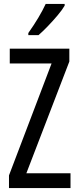

<svg xmlns="http://www.w3.org/2000/svg" viewBox="-20 -963 401 983"><path d="M341 0H26V-65L244 -638H30V-714H335V-648L115 -76H341ZM311 -934Q299 -913 275 -884.5Q251 -856 224.5 -828.5Q198 -801 177 -783H125V-794Q183 -876 214 -943H311Z"/></svg>

Font: Noto Sans Kannada ExtraCondensed
Style: Regular
Weight: 400
Width: 2
Designer: Jelle Bosma - Monotype Design Team
Foundry: Monotype Imaging Inc.
Version: Version 2.005; ttfautohint (v1.8.4.7-5d5b)